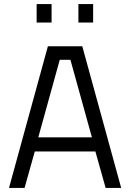

<svg xmlns="http://www.w3.org/2000/svg" viewBox="-20 -918 636 938"><path d="M24 0 214 -692H382L572 0H496L446 -178H150L100 0ZM272 -626 167 -247H429L324 -626ZM159 -808V-898H232V-808ZM363 -808V-898H435V-808Z"/></svg>

Font: Titillium Web
Style: Regular
Weight: 400
Version: Version 1.002;PS 57.000;hotconv 1.0.70;makeotf.lib2.5.55311